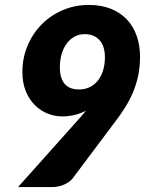

<svg xmlns="http://www.w3.org/2000/svg" viewBox="-20 -756 620 776"><path d="M222 -483.5Q222 -440.5 241 -417.5Q260 -394.5 299 -394.5Q323.5 -394.5 343 -404Q362.5 -413.5 376 -430.8Q389.5 -448 396.8 -472Q404 -496 404 -524.5Q404 -570 382 -594Q360 -618 323 -618Q300 -618 281.5 -608Q263 -598 249.8 -580.2Q236.5 -562.5 229.2 -537.8Q222 -513 222 -483.5ZM301 -277.5Q308 -285.5 314.5 -293.2Q321 -301 327.5 -308.5Q283 -285.5 231 -285.5Q201.5 -285.5 173 -296.8Q144.5 -308 121.5 -330.5Q98.5 -353 84.5 -386.8Q70.5 -420.5 70.5 -465.5Q70.5 -520.5 90.8 -569.8Q111 -619 147 -656Q183 -693 232.2 -714.5Q281.5 -736 340 -736Q389.5 -736 428 -720.5Q466.5 -705 492.8 -677.2Q519 -649.5 532.5 -611Q546 -572.5 546 -527Q546 -487 538.8 -451.8Q531.5 -416.5 518 -384Q504.5 -351.5 485.2 -321Q466 -290.5 442 -259.5L272 -33Q260.5 -19.5 238.8 -9.8Q217 0 191 0H53Z"/></svg>

Font: Lato ExtraBold
Style: Italic
Weight: 800
Italic angle: -7°
Designer: Lukasz Dziedzic with Adam Twardoch and Botio Nikoltchev
Foundry: tyPoland Lukasz Dziedzic
Version: Version 2.015; 2015-08-06; http://www.latofonts.com/